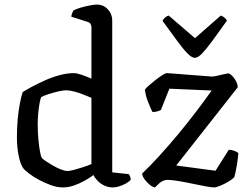

<svg xmlns="http://www.w3.org/2000/svg" viewBox="-20 -820 1092 840"><path d="M255 0Q230 0 202.5 -10Q175 -20 150 -33.5Q125 -47 107.5 -60.5Q90 -74 84 -81Q70 -98 62 -136.5Q54 -175 54 -220Q54 -261 57.5 -299Q61 -337 67 -367.5Q73 -398 79 -417Q93 -426 119 -440Q145 -454 176 -468Q207 -482 240 -491Q273 -500 303 -500Q317 -500 338 -492.5Q359 -485 380 -476V-700Q380 -707 377 -714Q374 -721 364 -724L292 -747Q293 -756 296 -763Q299 -770 301 -774Q311 -780 331 -786Q351 -792 372 -796Q393 -800 404 -800Q432 -800 451.5 -779.5Q471 -759 471 -730V-66L544 -58Q546 -55 549 -48Q552 -41 552 -34Q545 -25 530.5 -17Q516 -9 500.5 -4.5Q485 0 474 0Q455 0 438 -7.5Q421 -15 408.5 -27.5Q396 -40 389 -54Q371 -41 348.5 -28.5Q326 -16 302 -8Q278 0 255 0ZM275 -72Q285 -72 302.5 -76.5Q320 -81 341.5 -88Q363 -95 380 -102V-392Q363 -399 343 -407Q323 -415 303 -420Q283 -425 269 -425Q257 -425 235 -420Q213 -415 191.5 -408Q170 -401 160 -395Q156 -385 152.5 -365Q149 -345 147 -321.5Q145 -298 145 -276Q145 -241 148 -209.5Q151 -178 155 -156.5Q159 -135 163 -129Q167 -124 180.5 -115Q194 -106 211 -96Q228 -86 245.5 -79Q263 -72 275 -72ZM658 0Q650 0 636.5 -10.5Q623 -21 612.5 -35.5Q602 -50 602 -61Q636 -93 677 -138Q718 -183 760 -233.5Q802 -284 839.5 -333.5Q877 -383 906 -424L721 -432L684 -339Q681 -337 671 -333.5Q661 -330 647 -330Q639 -346 628 -373.5Q617 -401 614 -428Q619 -435 632 -446.5Q645 -458 661 -470.5Q677 -483 690.5 -491.5Q704 -500 710 -500Q715 -500 734 -498.5Q753 -497 778 -495Q803 -493 829.5 -491Q856 -489 876.5 -487.5Q897 -486 906 -485Q915 -485 932 -489Q949 -493 964.5 -496.5Q980 -500 983 -498Q995 -492 1007.5 -473.5Q1020 -455 1020 -438L751 -96L923 -73L981 -165Q996 -164 1007 -159.5Q1018 -155 1023 -150Q1022 -143 1021 -131.5Q1020 -120 1017.5 -105Q1015 -90 1012 -74.5Q1009 -59 1005 -45Q996 -35 978 -24.5Q960 -14 942.5 -7Q925 0 917 0Q906 0 878.5 -5Q851 -10 818.5 -17Q786 -24 757.5 -28.5Q729 -33 714 -33Q700 -33 688.5 -26.5Q677 -20 658 0ZM832 -567Q819 -567 799.5 -587Q780 -607 753.5 -643.5Q727 -680 691 -729Q694 -736 702 -743Q710 -750 718 -752L833 -653L946 -752Q955 -749 962 -743Q969 -737 973 -730Q937 -679 910 -642.5Q883 -606 864.5 -586.5Q846 -567 832 -567Z"/></svg>

Font: Texturina 12pt
Style: Regular
Weight: 400
Designer: Guillermo Torres Carreño
Foundry: Omnibus-Type
Version: Version 1.002